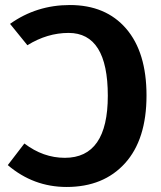

<svg xmlns="http://www.w3.org/2000/svg" viewBox="-20 -728 641 764"><path d="M258 -708Q401 -708 482 -614Q563 -520 563 -348Q563 -173 477.5 -78.5Q392 16 245 16Q113 16 11 -71L77 -157Q152 -100 238 -100Q409 -100 409 -347Q409 -597 253 -597Q168 -597 89 -548L20 -633Q125 -708 258 -708Z"/></svg>

Font: Fira Sans SemiBold
Style: Regular
Weight: 600
Designer: bBox Type GmbH & Carrois Corporate GbR & Edenspiekermann AG
Foundry: bBox Type GmbH & Carrois Corporate GbR & Edenspiekermann AG
Version: Version 4.301;PS 004.301;hotconv 1.0.88;makeotf.lib2.5.64775